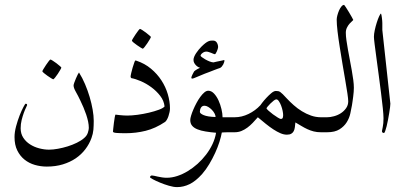

<svg xmlns="http://www.w3.org/2000/svg" viewBox="-20 -538 1647 781"><path d="M361.3 -46.4Q361.3 -26.9 359.9 -10.3Q358.4 6.3 352.1 23.4Q343.3 47.9 327.1 69.1Q311 90.3 288.1 106Q265.1 121.6 235.6 130.6Q206.1 139.6 170.4 139.6Q145.5 139.6 121.8 132.8Q98.1 126 79.8 111.3Q61.5 96.7 50.3 74Q39.1 51.3 39.1 19.5Q39.1 -0.5 45.4 -24.2Q51.8 -47.9 59.8 -68.4Q67.9 -88.9 75.2 -102.5Q82.5 -116.2 84 -116.2Q86.4 -116.2 88.4 -115.2Q90.3 -114.3 90.3 -110.4Q90.3 -109.4 86.2 -101.1Q82 -92.8 77.1 -79.6Q72.3 -66.4 68.1 -50Q64 -33.7 64 -16.1Q64 5.9 74.7 22.2Q85.4 38.6 102.3 49.3Q119.1 60.1 139.6 65.4Q160.2 70.8 179.2 70.8Q195.8 70.8 215.8 67.1Q235.8 63.5 255.4 57.4Q274.9 51.3 292.5 42.7Q310.1 34.2 321.8 23.9Q333.5 14.2 337.4 1.7Q341.3 -10.7 341.3 -17.6Q341.3 -29.8 338.4 -43.7Q335.4 -57.6 330.6 -72Q325.7 -86.4 319.6 -100.8Q313.5 -115.2 307.1 -128.4Q297.4 -148.9 288.3 -164.8Q279.3 -180.7 279.3 -190.4Q279.3 -193.8 282.2 -201.9Q285.2 -210 288.8 -218.8Q292.5 -227.5 296.1 -234.6Q299.8 -241.7 301.3 -243.2Q314.9 -221.7 325.9 -195.8Q336.9 -169.9 344.7 -143.6Q352.5 -117.2 356.9 -92Q361.3 -66.9 361.3 -46.4ZM229.5 -263.2Q229.5 -261.2 225.1 -253.7Q220.7 -246.1 215.1 -237.5Q209.5 -229 203.9 -222.2Q198.2 -215.3 196.3 -215.3Q195.3 -215.3 188.2 -219.7Q181.2 -224.1 173.1 -229.7Q165 -235.4 158.7 -240.7Q152.3 -246.1 152.3 -248Q152.3 -250 157 -257.6Q161.6 -265.1 167.2 -273.7Q172.9 -282.2 178.2 -289.1Q183.6 -295.9 185.1 -295.9Q187 -295.9 194.3 -291.3Q201.7 -286.6 209.5 -280.8Q217.3 -274.9 223.4 -269.5Q229.5 -264.2 229.5 -263.2Z M671.4 -97.2Q671.4 -90.3 669.7 -82Q668 -73.7 665.3 -65.7Q662.6 -57.6 658.9 -51.3Q655.3 -44.9 651.4 -42Q611.8 -15.6 572.3 -5.9Q532.7 3.9 491.2 3.9Q466.3 3.9 452.9 2.7Q439.5 1.5 439.5 -2.9Q439.5 -4.4 440.7 -15.4Q441.9 -26.4 443.4 -38.8Q444.8 -51.3 446.8 -61.5Q448.7 -71.8 450.2 -71.8Q451.2 -71.8 456.3 -71Q461.4 -70.3 468.5 -69.6Q475.6 -68.8 483.4 -68.4Q491.2 -67.9 497.6 -67.9Q515.1 -67.9 539.1 -71Q563 -74.2 585.7 -79.6Q608.4 -85 626.2 -91.6Q644 -98.1 649.4 -105Q647 -128.4 631.6 -148.2Q616.2 -168 595.7 -183.1Q575.2 -198.2 553 -207.8Q530.8 -217.3 514.2 -220.2Q512.7 -221.2 512 -222.9Q511.2 -224.6 511.2 -226.1Q511.2 -230 513.7 -240.7Q516.1 -251.5 519.5 -262.9Q522.9 -274.4 526.1 -283.2Q529.3 -292 530.3 -292Q532.2 -292 535.2 -291Q568.8 -279.8 594.2 -258.5Q619.6 -237.3 636.7 -210.9Q653.8 -184.6 662.6 -154.8Q671.4 -125 671.4 -97.2ZM593.8 -387.7Q593.8 -385.7 589.4 -378.2Q585 -370.6 579.3 -362.1Q573.7 -353.5 568.1 -346.7Q562.5 -339.8 560.5 -339.8Q559.6 -339.8 552.5 -344.2Q545.4 -348.6 537.4 -354.2Q529.3 -359.9 522.9 -365.2Q516.6 -370.6 516.6 -372.6Q516.6 -374.5 521.2 -382.1Q525.9 -389.6 531.5 -398.2Q537.1 -406.7 542.5 -413.6Q547.9 -420.4 549.3 -420.4Q551.3 -420.4 558.6 -415.8Q565.9 -411.1 573.7 -405.3Q581.5 -399.4 587.6 -394Q593.8 -388.7 593.8 -387.7Z M955.1 -30.8Q955.1 -24.9 954.3 -19.5Q953.6 -14.2 950.9 -9.8Q948.2 -5.4 942.9 -2.7Q937.5 0 928.2 0H909.2Q903.8 0 899.2 0.2Q894.5 0.5 890.6 0.5Q886.2 1 882.3 1Q879.4 17.6 872.6 39.3Q865.7 61 855.2 84Q844.7 106.9 831.3 129.4Q817.9 151.9 802.2 169.9Q776.4 198.7 751.5 210.9Q726.6 223.1 700.2 223.1Q686 223.1 667 217.5Q647.9 211.9 630.9 204.8Q613.8 197.8 602.1 191.4Q590.3 185.1 590.3 183.1Q590.3 180.2 592.3 178Q594.2 175.8 598.1 175.8Q601.6 175.8 607.7 177.2Q613.8 178.7 621.8 180.4Q629.9 182.1 639.2 183.6Q648.4 185.1 658.2 185.1Q679.2 185.1 700.9 178Q722.7 170.9 743.7 158.2Q764.6 145.5 783.7 128.4Q802.7 111.3 818.4 90.8Q834 70.3 844.5 47.9Q855 25.4 858.9 2Q835.4 0 816.2 -3.2Q796.9 -6.3 783 -12Q769 -17.6 761.5 -26.6Q753.9 -35.6 753.9 -49.8Q753.9 -56.2 757.3 -67.6Q760.7 -79.1 766.4 -92.3Q772 -105.5 779.3 -119.1Q786.6 -132.8 794.7 -143.8Q802.7 -154.8 811 -161.9Q819.3 -168.9 827.1 -168.9Q839.8 -168.9 850.6 -157.5Q861.3 -146 868.9 -129.4Q876.5 -112.8 880.9 -94Q885.3 -75.2 885.3 -61H928.2Q937.5 -61 942.9 -58.3Q948.2 -55.7 950.9 -51.5Q953.6 -47.4 954.3 -42Q955.1 -36.6 955.1 -30.8ZM856.9 -62Q856.9 -68.8 852.5 -76.9Q848.1 -85 841.3 -91.8Q834.5 -98.6 826.7 -103.3Q818.8 -107.9 812 -107.9Q802.2 -107.9 797.6 -100.3Q793 -92.8 793 -83Q793 -76.2 808.8 -69.6Q824.7 -63 856.9 -62ZM893.1 -291Q893.1 -289.6 891.8 -285.2Q890.6 -280.8 888.2 -276.1Q885.7 -271.5 882.1 -267.1Q878.4 -262.7 874 -261.2Q871.1 -260.3 865 -258.1Q858.9 -255.9 850.6 -252.7Q842.3 -249.5 832.5 -245.6Q822.8 -241.7 813 -238.3Q789.1 -229 777.6 -223.6Q766.1 -218.3 762.2 -218.3Q758.3 -218.3 758.3 -222.2Q758.3 -224.1 759.8 -227.8Q761.2 -231.4 763.2 -235.4Q765.1 -239.3 767.1 -242.9Q769 -246.6 770 -248Q771.5 -249.5 774.7 -251.7Q777.8 -253.9 781.5 -256.1Q785.2 -258.3 788.6 -259.8Q792 -261.2 793.9 -262.2Q790 -263.2 785.4 -265.9Q780.8 -268.6 776.9 -272.7Q772.9 -276.9 770 -282.2Q767.1 -287.6 767.1 -294.4Q767.1 -300.3 770 -307.4Q772.9 -314.5 777.6 -321.5Q782.2 -328.6 787.8 -335.4Q793.5 -342.3 799.3 -348.1Q808.6 -357.4 815.4 -362.5Q822.3 -367.7 827.4 -369.9Q832.5 -372.1 836.9 -372.6Q841.3 -373 846.2 -373Q856.9 -373 862.1 -364.5Q867.2 -356 867.2 -346.2Q867.2 -343.8 865.7 -338.9Q864.3 -334 862.1 -329.1Q859.9 -324.2 857.7 -320.8Q855.5 -317.4 854 -317.4Q852.1 -317.4 848.1 -319.1Q844.2 -320.8 839.4 -322.8Q834.5 -324.7 829.1 -326.4Q823.7 -328.1 819.3 -328.1Q811 -328.1 803.5 -322.3Q795.9 -316.4 795.9 -311Q795.9 -309.6 801.3 -305.4Q806.6 -301.3 814.7 -296.6Q822.8 -292 831.8 -288.3Q840.8 -284.7 848.1 -284.2Q854 -285.6 860.8 -287.1Q867.7 -288.6 873.8 -289.8Q879.9 -291 884.3 -292Q888.7 -293 890.1 -293.5Q891.1 -293.5 892.1 -293.2Q893.1 -293 893.1 -291Z M1330.6 -30.8Q1330.6 -24.9 1329.8 -19.5Q1329.1 -14.2 1326.4 -9.8Q1323.7 -5.4 1318.4 -2.7Q1313 0 1303.7 0H1285.6Q1269.5 0 1256.1 -3.4Q1242.7 -6.8 1230.5 -12.5Q1218.3 -18.1 1206.3 -25.4Q1194.3 -32.7 1181.6 -40Q1180.7 -29.8 1179.4 -20.5Q1178.2 -11.2 1174.8 -4.6Q1171.4 2 1164.8 5.9Q1158.2 9.8 1147 9.8Q1134.3 9.8 1120.6 3.9Q1106.9 -2 1092 -11.7Q1077.1 -21.5 1061.3 -34.2Q1045.4 -46.9 1028.8 -61Q1018.6 -49.3 1008.1 -38.3Q997.6 -27.3 986.1 -18.8Q974.6 -10.3 961.9 -5.1Q949.2 0 934.1 0H916Q906.7 0 901.4 -2.7Q896 -5.4 893.3 -9.8Q890.6 -14.2 889.9 -19.5Q889.2 -24.9 889.2 -30.8Q889.2 -36.6 889.9 -42Q890.6 -47.4 893.3 -51.5Q896 -55.7 901.4 -58.3Q906.7 -61 916 -61H934.1Q963.4 -61 991 -74.5Q1018.6 -87.9 1039.1 -109.9Q1039.6 -110.8 1046.6 -120.1Q1053.7 -129.4 1063.5 -139.9Q1073.2 -150.4 1083.7 -159.2Q1094.2 -168 1102.1 -168Q1107.9 -168 1111.8 -167.2Q1115.7 -166.5 1120.1 -163.6Q1124.5 -160.6 1130.6 -154.5Q1136.7 -148.4 1146.5 -137.7Q1159.2 -124 1174.6 -110.4Q1189.9 -96.7 1207.8 -85.7Q1225.6 -74.7 1245.1 -67.9Q1264.6 -61 1285.6 -61H1303.7Q1313 -61 1318.4 -58.3Q1323.7 -55.7 1326.4 -51.5Q1329.1 -47.4 1329.8 -42Q1330.6 -36.6 1330.6 -30.8ZM1131.8 -69.8Q1131.8 -76.7 1129.6 -87.4Q1127.4 -98.1 1123.5 -108.4Q1119.6 -118.7 1114.5 -126.2Q1109.4 -133.8 1104 -133.8Q1099.6 -133.8 1093 -128.4Q1086.4 -123 1079.8 -116.7Q1073.2 -110.4 1068.6 -104.5Q1064 -98.6 1064 -98.1Q1064 -95.2 1072 -87.9Q1080.1 -80.6 1090.3 -73Q1100.6 -65.4 1109.9 -59.8Q1119.1 -54.2 1122.1 -54.2Q1128.9 -54.2 1130.4 -59.6Q1131.8 -64.9 1131.8 -69.8Z M1419.4 -181.2Q1419.4 -173.8 1418.7 -164.3Q1418 -154.8 1416.7 -145Q1415.5 -135.3 1414.1 -126Q1412.6 -116.7 1411.6 -109.4Q1409.2 -95.2 1405 -76.4Q1400.9 -57.6 1390.4 -40.8Q1379.9 -23.9 1361.1 -12Q1342.3 0 1310.1 0H1292Q1282.7 0 1277.3 -2.7Q1272 -5.4 1269.3 -9.8Q1266.6 -14.2 1265.9 -19.5Q1265.1 -24.9 1265.1 -30.8Q1265.1 -36.6 1265.9 -42Q1266.6 -47.4 1269.3 -51.5Q1272 -55.7 1277.3 -58.3Q1282.7 -61 1292 -61H1310.1Q1323.2 -61 1338.6 -65.2Q1354 -69.3 1366.7 -77.6Q1379.4 -85.9 1387.9 -98.1Q1396.5 -110.4 1396.5 -126Q1396.5 -135.3 1393.1 -158.4Q1389.6 -181.6 1384.3 -212.4Q1378.9 -243.2 1373 -278.6Q1367.2 -314 1361.8 -347.7Q1356.4 -381.3 1353 -410.4Q1349.6 -439.5 1349.6 -458Q1349.6 -465.3 1352.3 -475.6Q1355 -485.8 1359.1 -495.4Q1363.3 -504.9 1368.7 -511.5Q1374 -518.1 1379.9 -518.1Q1380.4 -518.1 1386.5 -509Q1392.6 -500 1399.2 -488.8Q1405.8 -477.5 1411.4 -467.8Q1417 -458 1417 -457Q1417 -456.1 1412.4 -452.1Q1407.7 -448.2 1401.9 -441.7Q1396 -435.1 1391.4 -425.8Q1386.7 -416.5 1386.7 -404.8Q1386.7 -391.6 1389.2 -374Q1391.6 -356.4 1395.3 -336.2Q1398.9 -315.9 1403.1 -294.2Q1407.2 -272.5 1410.9 -252Q1414.6 -231.4 1417 -213.1Q1419.4 -194.8 1419.4 -181.2Z M1567.9 -116.2Q1567.9 -112.3 1566.7 -101.8Q1565.4 -91.3 1563.2 -78.1Q1561 -64.9 1558.3 -50.5Q1555.7 -36.1 1552.7 -24.4Q1549.8 -12.7 1546.9 -4.9Q1543.9 2.9 1542 2.9Q1533.7 2.9 1533.7 -4.9Q1533.7 -7.3 1536.9 -21.2Q1540 -35.2 1540 -57.1Q1540 -70.8 1537.1 -98.6Q1534.2 -126.5 1529.8 -161.1Q1525.4 -195.8 1520.5 -232.9Q1515.6 -270 1511.2 -302.2Q1506.8 -334.5 1503.9 -357.9Q1501 -381.3 1501 -388.2Q1501 -399.4 1504.4 -415.3Q1507.8 -431.2 1512.5 -445.8Q1517.1 -460.4 1522 -471.2Q1526.9 -481.9 1529.8 -482.9Q1530.8 -481.4 1531.7 -476.6Q1532.7 -471.7 1533.4 -465.8Q1534.2 -460 1534.7 -453.9Q1535.2 -447.8 1535.2 -443.8V-416L1567.9 -116.2Z"/></svg>

Font: Scheherazade Rohingya
Style: Regular
Weight: 400
Designer: SIL International
Foundry: SIL International
Version: Version 2.000 (build 440/429)